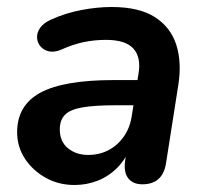

<svg xmlns="http://www.w3.org/2000/svg" viewBox="-20 -519 587 549"><path d="M193 10Q148 10 111 -10.5Q74 -31 51.5 -65Q29 -99 29 -141Q29 -218 95.5 -254Q162 -290 304 -290H384L373 -218H310Q251 -218 216 -212Q181 -206 166 -191Q151 -176 151 -149Q151 -114 174.5 -95Q198 -76 232 -76Q264 -76 290 -89.5Q316 -103 334 -128.5Q352 -154 357 -189L376 -308Q384 -355 361.5 -380Q339 -405 283 -405Q250 -405 219 -398.5Q188 -392 155 -377Q136 -369 121 -372Q106 -375 96.5 -385.5Q87 -396 86 -410.5Q85 -425 94.5 -439Q104 -453 126 -463Q168 -482 213.5 -490.5Q259 -499 299 -499Q378 -499 423 -470Q468 -441 484 -391Q500 -341 490 -277L455 -54Q446 8 387 8Q360 8 346.5 -9.5Q333 -27 338 -61L348 -124L355 -104Q341 -65 315.5 -39.5Q290 -14 258.5 -2Q227 10 193 10Z"/></svg>

Font: Nunito Variable Extra Light
Style: Italic
Weight: 200
Italic angle: -9°
Designer: Vernon Adams
Foundry: Vernon Adams
Version: Version 3.602